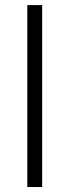

<svg xmlns="http://www.w3.org/2000/svg" viewBox="-20 -752 279 772"><path d="M149.5 -731.5H89.8V0H149.5Z"/></svg>

Font: Karasuma Gothic
Style: Light
Weight: 300
Designer: Rasmus Andersson / Ryoko Nishizuka
Foundry: rsms
Version: Version 1.00